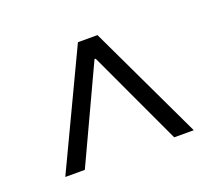

<svg xmlns="http://www.w3.org/2000/svg" viewBox="-65 -771 529 469"><g transform="rotate(-20 200.0 -536.5)"><path d="M174.8 -685.5H225.6L367.2 -386.7H316.4L201.7 -632.8H198.7L84 -386.7H33.2Z"/></g></svg>

Font: Pretendard JP ExtraLight
Style: Regular
Weight: 200
Designer: Base glyphs from Inter by Rasmus Andersson; Hangeul glyphs from Noto Sans CJK(Source Han Sans) by Jang Soo-young and Kan
Foundry: Kil Hyung-jin
Version: Version 1.309